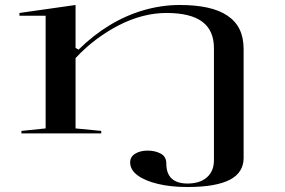

<svg xmlns="http://www.w3.org/2000/svg" viewBox="-20 -535 1144 770"><path d="M957 99Q957 127 943.5 149Q930 171 902.5 185.5Q875 200 832.5 207.5Q790 215 731 215Q665 215 613 202.5Q561 190 531.5 168Q502 146 502 116Q502 94 522 81.5Q542 69 572 69Q602 69 624.5 81Q647 93 647 121Q647 161 668.5 181Q690 201 732 201Q782 201 810 176Q838 151 838 108V-342Q838 -413 791 -448Q744 -483 647 -483Q600 -483 552 -470.5Q504 -458 458 -434.5Q412 -411 367.5 -378Q323 -345 283 -302V-20L386 -10V0H66V-10L163 -20V-472H58V-483L283 -515V-343L295 -336Q354 -394 420 -434Q486 -474 557.5 -494.5Q629 -515 701 -515Q764 -515 812 -504.5Q860 -494 892.5 -472Q925 -450 941 -417Q957 -384 957 -338Z"/></svg>

Font: Kalnia Expanded Light
Style: Regular
Weight: 300
Width: 7
Designer: Frida Medrano
Foundry: Frida Medrano
Version: Version 1.105